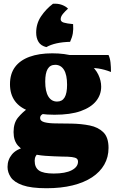

<svg xmlns="http://www.w3.org/2000/svg" viewBox="-20 -750 624 1019"><path d="M227 249Q145 249 100 233Q55 217 37.5 191Q20 165 20 136Q20 98 43.5 69.5Q67 41 115 31L196 49Q175 69 169.5 79Q164 89 164 103Q164 139 187 155Q210 171 265 171Q327 171 360.5 153.5Q394 136 394 108Q394 97 387 91.5Q380 86 361.5 83.5Q343 81 308 81Q266 80 221 77Q176 74 138 62Q100 50 76 23.5Q52 -3 52 -49Q52 -98 76 -126.5Q100 -155 126 -173L222 -152Q211 -148 202 -141.5Q193 -135 193 -124Q193 -107 217 -101Q241 -95 279.5 -95Q318 -95 361 -94Q412 -93 456.5 -84Q501 -75 528.5 -48Q556 -21 556 35Q556 84 533.5 123.5Q511 163 468.5 191Q426 219 365 234Q304 249 227 249ZM269 -141Q190 -141 137.5 -159.5Q85 -178 59 -214Q33 -250 33 -303Q33 -358 59.5 -394Q86 -430 136.5 -448.5Q187 -467 257 -467Q325 -467 374 -451.5Q423 -436 455 -410.5Q487 -385 502 -353.5Q517 -322 517 -290Q517 -247 490 -213.5Q463 -180 408.5 -160.5Q354 -141 269 -141ZM283 -211Q310 -211 323 -233Q336 -255 336 -300Q336 -353 319.5 -379.5Q303 -406 273 -406Q246 -406 233 -384Q220 -362 220 -317Q220 -265 236.5 -238Q253 -211 283 -211ZM569 -368Q551 -375 534.5 -379.5Q518 -384 502 -386.5Q486 -389 468 -389L349 -458H556Q564 -441 566.5 -418Q569 -395 569 -368ZM226 -500Q197 -507 184.5 -527.5Q172 -548 172 -577Q172 -625 198 -663.5Q224 -702 261 -730Q288 -732 309 -724Q330 -716 341 -704Q327 -692 314.5 -677Q302 -662 302 -648Q302 -635 318.5 -630Q335 -625 368 -622Q370 -594 366.5 -573Q363 -552 352 -528Q312 -527 280.5 -520Q249 -513 226 -500Z"/></svg>

Font: Vollkorn Black
Style: Regular
Weight: 900
Designer: Friedrich Althausen
Foundry: Friedrich Althausen
Version: Version 5.000